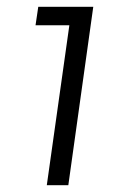

<svg xmlns="http://www.w3.org/2000/svg" viewBox="-20 -765 338 562"><path d="M117 -223 183 -691H84L92 -745H253L180 -223Z"/></svg>

Font: Plus Jakarta Sans Light
Style: Italic
Weight: 300
Italic angle: -8°
Designer: Gumpita Rahayu
Foundry: Tokotype
Version: Version 2.071; ttfautohint (v1.8.4.7-5d5b);gftools[0.9.29]